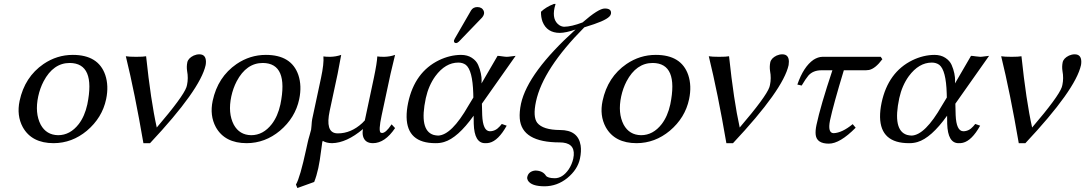

<svg xmlns="http://www.w3.org/2000/svg" viewBox="-20 -718 5517 976"><path d="M79.6 -205.1Q105.5 -326.7 201.2 -392.6Q269.5 -439 350.1 -439Q480 -439 515.1 -336.9Q533.7 -281.7 519.5 -213.9Q499.5 -119.1 421.4 -53.2Q346.2 9.3 252.9 9.8Q141.1 9.8 95.7 -71.8Q64 -130.9 79.6 -205.1ZM334.5 -397.9Q251 -397.9 201.7 -304.7Q183.1 -269 174.3 -228Q156.2 -143.1 187 -84Q215.8 -31.7 275.4 -30.8Q336.4 -30.8 380.4 -87.4Q410.6 -127 423.8 -187Q466.8 -397 334.5 -397.9Z M776.9 -69.8Q910.6 -226.1 927.7 -274.9Q929.7 -281.2 930.7 -286.1Q938 -320.3 931.2 -356.9Q927.7 -378.9 932.1 -400.9Q936.5 -421.9 964.4 -435.5Q979 -441.9 993.2 -441.9Q1026.4 -441.9 1026.9 -404.8Q1026.9 -395.5 1025.4 -387.2Q998 -262.2 742.7 9.8H709Q665 -247.1 619.6 -432.1Q635.7 -429.2 672.4 -429.2Q709.5 -429.2 722.7 -432.1Q746.6 -205.6 776.9 -69.8Z M1061 -205.1Q1086.9 -326.7 1182.6 -392.6Q1251 -439 1331.5 -439Q1461.4 -439 1496.6 -336.9Q1515.1 -281.7 1501 -213.9Q1481 -119.1 1402.8 -53.2Q1327.6 9.3 1234.4 9.8Q1122.6 9.8 1077.1 -71.8Q1045.4 -130.9 1061 -205.1ZM1315.9 -397.9Q1232.4 -397.9 1183.1 -304.7Q1164.6 -269 1155.8 -228Q1137.7 -143.1 1168.5 -84Q1197.3 -31.7 1256.8 -30.8Q1317.9 -30.8 1361.8 -87.4Q1392.1 -127 1405.3 -187Q1448.2 -397 1315.9 -397.9Z M1965.3 -342.8 1919.9 -130.9Q1902.8 -51.3 1915.5 -43.5Q1918.9 -42 1921.9 -42Q1941.4 -42 1969.2 -84Q1970.2 -85.4 1970.7 -85.9L1988.3 -66.9Q1937 9.3 1876 9.8Q1834.5 9.8 1825.2 -26.4Q1821.3 -43 1825.2 -62Q1741.7 8.3 1668 9.8Q1638.7 9.3 1620.6 -2L1620.1 -0.5Q1618.7 3.4 1618.2 4.9Q1616.7 11.7 1613.3 40.5Q1605.5 103 1598.1 136.2Q1589.4 176.3 1577.1 207L1491.7 237.8L1484.4 220.2Q1505.4 184.6 1536.6 40Q1539.6 25.4 1543.9 6.8Q1546.9 -7.8 1553.7 -30.3Q1559.6 -49.3 1561.5 -59.1Q1562.5 -64 1563.5 -78.6Q1564.9 -101.6 1566.9 -111.8L1611.8 -321.8Q1627.4 -395 1624 -431.2Q1636.2 -429.2 1658.2 -429.2Q1687.5 -429.7 1714.4 -439Q1714.4 -438 1696.3 -342.8L1655.8 -153.8Q1633.3 -47.4 1688.5 -40.5Q1693.4 -40 1697.8 -40Q1764.2 -40 1821.3 -92.3Q1829.1 -99.6 1834.5 -106L1880.4 -321.8Q1896.5 -398.4 1897.9 -431.2Q1910.2 -429.2 1932.6 -429.2Q1961.9 -429.7 1988.3 -439Q1988.3 -438 1965.3 -342.8Z M2405.8 -682.1Q2430.2 -682.1 2439 -662.6Q2441.9 -654.8 2440.4 -647Q2437.5 -636.2 2430.7 -628.9L2313 -506.8Q2305.2 -499.5 2299.3 -499Q2288.1 -499 2287.6 -508.8Q2287.6 -510.7 2287.6 -512.2Q2288.6 -516.1 2292 -522L2374.5 -665Q2384.8 -681.6 2405.8 -682.1ZM2429.7 -190.9 2431.2 -132.8Q2434.6 -51.8 2469.7 -50.8Q2498.5 -50.8 2520 -75.2Q2525.4 -81.5 2530.8 -87.9L2555.7 -79.1Q2513.2 -2.9 2467.8 7.8Q2457 10.3 2445.8 9.8Q2391.1 9.8 2388.2 -88.9Q2388.2 -90.3 2388.2 -90.8L2387.7 -129.9Q2306.6 -16.6 2237.3 3.9Q2215.8 10.3 2193.8 9.8Q2049.3 9.8 2046.9 -122.6Q2046.4 -156.2 2054.7 -195.8Q2087.9 -351.6 2211.9 -412.1Q2267.1 -438.5 2323.2 -439Q2356 -439 2378.7 -424.1Q2401.4 -409.2 2410.6 -387.9Q2419.9 -366.7 2424.3 -345.2Q2428.7 -323.7 2428.2 -309.1L2427.7 -293.9L2509.3 -434.1Q2516.6 -434.1 2532.7 -431.6Q2548.8 -429.2 2556.2 -429.2Q2564 -429.2 2580.1 -431.6Q2594.7 -434.1 2601.1 -434.1ZM2386.2 -222.2 2385.7 -243.2Q2382.3 -360.8 2348.1 -388.2Q2332 -399.9 2310.1 -399.9Q2244.1 -399.9 2192.9 -330.6Q2158.7 -283.2 2144.5 -219.2Q2109.4 -55.2 2184.1 -32.2Q2195.3 -29.3 2207 -28.8Q2275.4 -30.8 2361.3 -181.2Z M2749 229Q2681.2 229 2663.6 199.7Q2658.7 190.9 2660.2 182.1Q2665.5 156.2 2693.8 149.9Q2698.7 148.9 2702.1 148.9Q2739.3 149.9 2754.9 174.8Q2763.7 187.5 2799.8 188Q2839.8 188 2871.1 142.6Q2887.2 118.2 2894 88.9Q2909.7 14.6 2841.8 6.8Q2833.5 5.9 2825.7 5.9Q2631.8 5.9 2622.1 -115.7Q2619.6 -148.4 2628.4 -190.9Q2663.1 -348.6 2905.8 -567.9Q2856.9 -551.3 2826.2 -550.8Q2760.3 -550.8 2737.8 -607.9Q2729.5 -630.9 2730 -658.2Q2754.9 -682.1 2794.9 -697.8L2804.2 -698.2Q2801.8 -691.4 2798.8 -678.2Q2785.6 -616.2 2822.8 -590.3Q2835 -582.5 2847.7 -582Q2884.8 -582.5 2941.4 -604Q3022.5 -674.8 3054.2 -674.8Q3088.9 -674.8 3085.9 -649.4Q3085.4 -647.5 3085 -646Q3080.1 -622.6 3000 -595.2Q2981.9 -588.9 2950.2 -579.1Q2740.2 -367.7 2704.6 -202.1Q2688 -124 2710.9 -93.8Q2739.7 -57.6 2827.1 -57.1Q2918.9 -57.1 2931.6 21.5Q2936 51.3 2928.2 87.9Q2916.5 144 2863.3 187.5Q2812 228.5 2749 229Z M3043 -205.1Q3068.8 -326.7 3164.6 -392.6Q3232.9 -439 3313.5 -439Q3443.4 -439 3478.5 -336.9Q3497.1 -281.7 3482.9 -213.9Q3462.9 -119.1 3384.8 -53.2Q3309.6 9.3 3216.3 9.8Q3104.5 9.8 3059.1 -71.8Q3027.3 -130.9 3043 -205.1ZM3297.9 -397.9Q3214.4 -397.9 3165 -304.7Q3146.5 -269 3137.7 -228Q3119.6 -143.1 3150.4 -84Q3179.2 -31.7 3238.8 -30.8Q3299.8 -30.8 3343.8 -87.4Q3374 -127 3387.2 -187Q3430.2 -397 3297.9 -397.9Z M3740.2 -69.8Q3874 -226.1 3891.1 -274.9Q3893.1 -281.2 3894 -286.1Q3901.4 -320.3 3894.5 -356.9Q3891.1 -378.9 3895.5 -400.9Q3899.9 -421.9 3927.7 -435.5Q3942.4 -441.9 3956.5 -441.9Q3989.7 -441.9 3990.2 -404.8Q3990.2 -395.5 3988.8 -387.2Q3961.4 -262.2 3706.1 9.8H3672.4Q3628.4 -247.1 3583 -432.1Q3599.1 -429.2 3635.7 -429.2Q3672.9 -429.2 3686 -432.1Q3710 -205.6 3740.2 -69.8Z M4160.2 -429.2H4457L4465.3 -417Q4429.7 -369.1 4397.5 -362.3Q4389.2 -360.8 4381.3 -360.8H4269.5Q4216.3 -185.5 4199.2 -106Q4186.5 -42 4217.3 -41Q4260.3 -42.5 4314.5 -86.9L4329.6 -68.8Q4249.5 12.2 4193.4 12.2Q4132.3 12.2 4126.5 -32.2Q4124 -52.7 4130.4 -83Q4150.9 -179.7 4211.4 -360.8H4155.8Q4113.3 -360.8 4089.4 -334Q4076.2 -318.4 4055.2 -283.2L4033.2 -288.1Q4064.5 -378.9 4115.2 -414.1Q4138.2 -428.7 4160.2 -429.2Z M4836.4 -190.9 4837.9 -132.8Q4841.3 -51.8 4876.5 -50.8Q4905.3 -50.8 4926.8 -75.2Q4932.1 -81.5 4937.5 -87.9L4962.4 -79.1Q4919.9 -2.9 4874.5 7.8Q4863.8 10.3 4852.5 9.8Q4797.9 9.8 4794.9 -88.9Q4794.9 -90.3 4794.9 -90.8L4794.4 -129.9Q4713.4 -16.6 4644 3.9Q4622.6 10.3 4600.6 9.8Q4456.1 9.8 4453.6 -122.6Q4453.1 -156.2 4461.4 -195.8Q4494.6 -351.6 4618.7 -412.1Q4673.8 -438.5 4730 -439Q4762.7 -439 4785.4 -424.1Q4808.1 -409.2 4817.4 -387.9Q4826.7 -366.7 4831.1 -345.2Q4835.4 -323.7 4835 -309.1L4834.5 -293.9L4916 -434.1Q4923.3 -434.1 4939.5 -431.6Q4955.6 -429.2 4962.9 -429.2Q4970.7 -429.2 4986.8 -431.6Q5001.5 -434.1 5007.8 -434.1ZM4793 -222.2 4792.5 -243.2Q4789.1 -360.8 4754.9 -388.2Q4738.8 -399.9 4716.8 -399.9Q4650.9 -399.9 4599.6 -330.6Q4565.4 -283.2 4551.3 -219.2Q4516.1 -55.2 4590.8 -32.2Q4602.1 -29.3 4613.8 -28.8Q4682.1 -30.8 4768.1 -181.2Z M5226.6 -69.8Q5360.4 -226.1 5377.4 -274.9Q5379.4 -281.2 5380.4 -286.1Q5387.7 -320.3 5380.9 -356.9Q5377.4 -378.9 5381.8 -400.9Q5386.2 -421.9 5414.1 -435.5Q5428.7 -441.9 5442.9 -441.9Q5476.1 -441.9 5476.6 -404.8Q5476.6 -395.5 5475.1 -387.2Q5447.8 -262.2 5192.4 9.8H5158.7Q5114.7 -247.1 5069.3 -432.1Q5085.4 -429.2 5122.1 -429.2Q5159.2 -429.2 5172.4 -432.1Q5196.3 -205.6 5226.6 -69.8Z"/></svg>

Font: Linux Biolinum Capitals O
Style: Italic Samll Caps
Weight: 400
Italic angle: -12°
Designer: Philipp H. Poll
Foundry: Philipp H. Poll
Version: Version 0.6.2